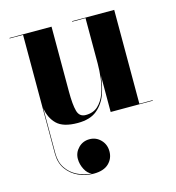

<svg xmlns="http://www.w3.org/2000/svg" viewBox="-107 -552 831 904"><g transform="rotate(-15 308.5 -100.0)"><path d="M261 98Q293 98 315.2 120.8Q337.5 143.5 337.5 177.5Q337.5 212.5 312.8 236.2Q288 260 239 260Q200 260 165 244Q130 228 108.2 197Q86.5 166 86.5 121V-457.5H21V-460H226V-142.5Q226 -79.5 234.8 -48Q243.5 -16.5 274.5 -16.5Q311.5 -16.5 334.5 -38Q357.5 -59.5 369.8 -93.2Q382 -127 386.5 -165Q391 -203 391 -237V-457.5H326V-460H531.5V-2.5H596.5V0H391V-176.5Q387 -131.5 371.8 -88.8Q356.5 -46 322.8 -18Q289 10 228.5 10Q158 10 127 -20.5Q96 -51 89 -100V121Q89 163.5 108.8 193Q128.5 222.5 160.8 238.5Q193 254.5 230.5 257Q210.5 250 197.5 225Q184.5 200 184.5 173.5Q184.5 143 206.5 120.5Q228.5 98 261 98Z"/></g></svg>

Font: Bodoni* 72pt
Style: Bold
Weight: 700
Version: Version 2.3